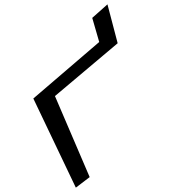

<svg xmlns="http://www.w3.org/2000/svg" viewBox="-235 -1024 1157 1213"><g transform="rotate(-30 344.0 -417.5)"><path d="M653 -624 720 -869 594 -843 556 -689 17 -588 -32 34 77 20 143 -533Z"/></g></svg>

Font: Gamestation Warped
Style: Italic
Weight: 400
Designer: Jonas Hecksher
Foundry: Jonas Hecksher, Playtypeª, e-types AS
Version: Version 1.003